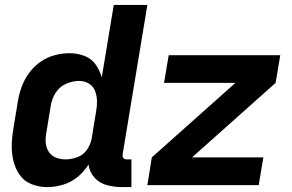

<svg xmlns="http://www.w3.org/2000/svg" viewBox="-20 -755 1192 783"><path d="M172 8Q204 8 236.5 -1.5Q269 -11 296 -33Q323 -55 341 -84Q345 -53 365.5 -30.5Q386 -8 416 0Q446 8 478 8H516V-105H496Q491 -105 486.5 -107.5Q482 -110 480.5 -115Q479 -120 480 -125L581 -735H444L395 -439Q387 -468 370 -492Q353 -516 324.5 -527Q296 -538 264 -538Q234 -538 203.5 -530Q173 -522 146 -503.5Q119 -485 99.5 -458.5Q80 -432 69 -402.5Q58 -373 53 -343L35 -233Q29 -199 28 -165.5Q27 -132 34.5 -100Q42 -68 60 -42Q78 -16 108.5 -4Q139 8 172 8ZM581 0H1035L1054 -113H763L1104 -417L1123 -530H668L649 -417H940L599 -113ZM247 -105Q226 -105 207.5 -112.5Q189 -120 178.5 -136.5Q168 -153 166.5 -173.5Q165 -194 169 -214L187 -324Q191 -351 206.5 -376Q222 -401 249 -413Q276 -425 303 -425Q324 -425 342 -414.5Q360 -404 367.5 -384.5Q375 -365 375.5 -343.5Q376 -322 372 -301L354 -191Q350 -167 335 -145Q320 -123 295.5 -114Q271 -105 247 -105Z"/></svg>

Font: Iosevka Sparkle Extrabold
Style: Italic
Weight: 800
Italic angle: -9°
Designer: Belleve Invis
Foundry: Belleve Invis
Version: Version 4.5.0; ttfautohint (v1.8.3)